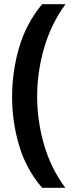

<svg xmlns="http://www.w3.org/2000/svg" viewBox="-20 -742 362 920"><path d="M38 -278Q38 -400 72 -515.5Q106 -631 182 -722H294Q225 -628 191.5 -512.5Q158 -397 158 -279Q158 -163 191 -49Q224 65 293 158H182Q106 70 72 -43.5Q38 -157 38 -278Z"/></svg>

Font: Noto Sans Thai Looped SemiBold
Style: Regular
Weight: 600
Designer: Sasikarn Vongin, Ben Mitchell
Foundry: The Fontpad Ltd
Version: Version 1.001; ttfautohint (v1.8.4.7-5d5b)